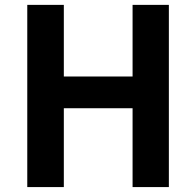

<svg xmlns="http://www.w3.org/2000/svg" viewBox="-20 -760 797 780"><path d="M90.8 0V-740.2H239.3V-449.2H518.6V-740.2H666V0H518.6V-320.3H239.3V0Z"/></svg>

Font: Taipei Sans TC Beta
Style: Bold
Weight: 700
Designer: JT Foundry
Foundry: JT Foundry
Version: Version 1.000